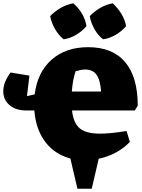

<svg xmlns="http://www.w3.org/2000/svg" viewBox="-39 -960 865 1168"><path d="M120 -288Q57 -288 19 -320.5Q-19 -353 -19 -405Q-19 -434 -7.5 -462Q4 -490 25 -519L140 -500L125 -375L172 -386Q189 -521 275 -597Q361 -673 497 -673Q646 -673 722.5 -582Q799 -491 799 -317L781 -288H399Q408 -210 447 -178.5Q486 -147 569 -147Q598 -147 636 -150.5Q674 -154 731 -163L751 -97Q702 -45 630.5 -15.5Q559 14 476 14Q388 14 322 -22.5Q256 -59 216.5 -127Q177 -195 170 -288ZM480 -537Q457 -537 421 -527Q403 -474 398 -403H576Q571 -474 548 -505.5Q525 -537 480 -537ZM407 -940Q439 -912 460 -876.5Q481 -841 487 -801Q462 -771 424.5 -748.5Q387 -726 348 -721Q318 -745 296 -783Q274 -821 266 -862Q294 -891 330.5 -912Q367 -933 407 -940ZM647 -940Q677 -912 699 -876.5Q721 -841 728 -801Q703 -771 665 -748.5Q627 -726 588 -721Q557 -745 535.5 -783Q514 -821 507 -862Q535 -891 571 -912Q607 -933 647 -940ZM432 188 380 -35H571L519 188Z"/></svg>

Font: Piazzolla Black
Style: Regular
Weight: 900
Designer: Juan Pablo del Peral
Foundry: Huerta Tipografica
Version: Version 1.330